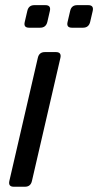

<svg xmlns="http://www.w3.org/2000/svg" viewBox="-20 -711 374 731"><path d="M32.7 0Q10.7 0 15.6 -22L124 -490.7Q128.9 -512.7 150.9 -512.7H192.9Q214.8 -512.7 210 -490.7L101.6 -22Q96.7 0 74.7 0ZM90.8 -605.5Q68.8 -605.5 74.2 -627.4L84 -669.4Q88.9 -691.4 110.8 -691.4H152.8Q174.8 -691.4 169.9 -669.4L160.2 -627.4Q154.8 -605.5 132.8 -605.5ZM253.9 -605.5Q231.9 -605.5 237.3 -627.4L247.1 -669.4Q252 -691.4 273.9 -691.4H315.9Q337.9 -691.4 333 -669.4L323.2 -627.4Q317.9 -605.5 295.9 -605.5Z"/></svg>

Font: Istok Web
Style: Italic
Weight: 400
Italic angle: -13°
Designer: Andrey V. Panov
Foundry: Andrey V. Panov
Version: Version 1.0.2g